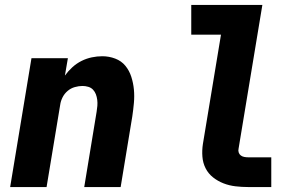

<svg xmlns="http://www.w3.org/2000/svg" viewBox="-20 -755 1240 775"><path d="M21 0 107 -520H254L242 -450Q255 -468 272 -483.5Q289 -499 309 -509Q329 -519 350.5 -523.5Q372 -528 393 -528Q420 -528 445 -518.5Q470 -509 486 -489.5Q502 -470 510 -445Q518 -420 520.5 -393.5Q523 -367 520.5 -339.5Q518 -312 514 -285L467 0H320Q332 -76 345 -152Q358 -228 370 -304Q372 -316 373 -328Q374 -340 372.5 -352Q371 -364 367 -374.5Q363 -385 355.5 -393Q348 -401 336.5 -404.5Q325 -408 313 -408Q298 -408 282 -403.5Q266 -399 253 -388Q240 -377 232.5 -362Q225 -347 223 -332L168 0Z M982 0Q956 0 930.5 -3Q905 -6 882 -15Q859 -24 840 -39Q821 -54 810 -75.5Q799 -97 797 -122.5Q795 -148 799 -174L872 -615H752V-735H1039L943 -155Q941 -147 943.5 -139.5Q946 -132 952 -127.5Q958 -123 966 -121.5Q974 -120 982 -120H1075V0Z"/></svg>

Font: Iosevka SS04 Hv Ex Obl
Style: Regular
Weight: 900
Width: 7
Italic angle: -9°
Monospace: yes
Designer: Belleve Invis
Foundry: Belleve Invis
Version: Version 19.0.0; ttfautohint (v1.8.4)